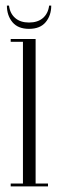

<svg xmlns="http://www.w3.org/2000/svg" viewBox="-20 -662 208 682"><path d="M18 0V-10H61.5V-513.5H18V-523.5H106.5V-10H150.5V0ZM83 -559.5Q44 -559.5 24.2 -583.2Q4.5 -607 4.5 -642H12Q15.5 -614 34 -598Q52.5 -582 83 -582Q114 -582 132.5 -598Q151 -614 154.5 -642H162Q162 -607 142.2 -583.2Q122.5 -559.5 83 -559.5Z"/></svg>

Font: Imbue 100pt ExtraLight
Style: Regular
Weight: 200
Designer: Tyler Finck
Foundry: Etcetera Type Company
Version: Version 1.102; ttfautohint (v1.8.3)